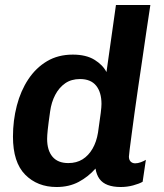

<svg xmlns="http://www.w3.org/2000/svg" viewBox="-20 -740 656 770"><path d="M207 10Q130 10 81 -39.5Q32 -89 32 -192Q32 -257 47.5 -316.5Q63 -376 93.5 -422Q124 -468 168.5 -494.5Q213 -521 272 -521Q325 -521 358.5 -500.5Q392 -480 407 -451L445 -720H583Q575 -669 567 -613.5Q559 -558 550.5 -500.5Q542 -443 534 -389Q526 -335 519.5 -287Q513 -239 508 -201.5Q503 -164 500 -140.5Q497 -117 497 -112Q497 -99 504 -92Q511 -85 522 -85Q533 -85 545 -89.5Q557 -94 565 -99L552 -11Q538 -3 514 3.5Q490 10 464 10Q434 10 412.5 2Q391 -6 379 -22.5Q367 -39 363 -64Q334 -31 295.5 -10.5Q257 10 207 10ZM254 -86Q287 -86 311 -101Q335 -116 351 -143.5Q367 -171 373 -208Q381 -263 384 -287Q387 -311 387 -323Q387 -370 365.5 -396.5Q344 -423 301 -423Q266 -423 241.5 -406Q217 -389 201.5 -359.5Q186 -330 181 -293Q174 -244 171.5 -220Q169 -196 169 -183Q169 -137 190.5 -111.5Q212 -86 254 -86Z"/></svg>

Font: Chivo Medium SemiBold
Style: Italic
Weight: 600
Italic angle: -8.05°
Version: Version 2.002